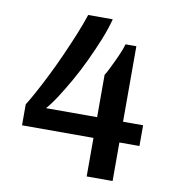

<svg xmlns="http://www.w3.org/2000/svg" viewBox="-79 -767 773 839"><g transform="rotate(10 307.5 -348.0)"><path d="M361 0V-171H44V-264Q58 -286 78.5 -323.5Q99 -361 122.5 -408Q146 -455 169 -506.5Q192 -558 212 -607Q232 -656 245 -696H354Q343 -653 323 -603.5Q303 -554 279 -503Q255 -452 228.5 -405.5Q202 -359 178 -322Q154 -285 134 -263H361V-451Q369 -463 378.5 -482.5Q388 -502 398 -523Q408 -544 416 -564Q424 -584 428 -598H476V-263H565V-171H476V0Z"/></g></svg>

Font: Chivo Medium Medium
Style: Regular
Weight: 500
Version: Version 2.002